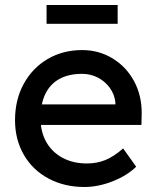

<svg xmlns="http://www.w3.org/2000/svg" viewBox="-20 -737 626 767"><path d="M40 -257Q40 -338 74.5 -401.5Q109 -465 170 -501Q231 -537 308 -537Q375 -537 430 -503.5Q485 -470 516 -412Q547 -354 546 -282L545 -238H116L93 -320H456L441 -303V-327Q438 -359 419 -385.5Q400 -412 371 -427Q342 -442 308 -442Q254 -442 217 -421.5Q180 -401 161 -361.5Q142 -322 142 -264Q142 -210 165 -169.5Q188 -129 230 -106.5Q272 -84 327 -84Q367 -84 400.5 -97.5Q434 -111 472 -144L524 -71Q487 -35 429.5 -12.5Q372 10 317 10Q237 10 173.5 -24Q110 -58 75 -119Q40 -180 40 -257ZM166 -717H450V-642H166Z"/></svg>

Font: Easer Grotesk Variable
Style: Regular
Weight: 400
Designer: Boardeaser, Bonnie Shaver-Troup, Thomas Jockin
Foundry: Lexend
Version: Version 1.001;Glyphs 3.1.2 (3151)